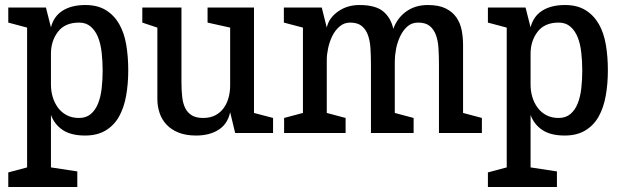

<svg xmlns="http://www.w3.org/2000/svg" viewBox="-20 -530 2483 765"><path d="M13 157 88 137V-420L13 -440V-500H163L183 -421Q194 -465 229.5 -487.5Q265 -510 320 -510Q369 -510 402 -489.5Q435 -469 455 -434Q475 -399 483 -351.5Q491 -304 491 -250Q491 -196 482.5 -148.5Q474 -101 454.5 -66Q435 -31 401.5 -10.5Q368 10 319 10Q263 10 230 -12Q197 -34 183 -72V137L288 153V215H13ZM295 -440Q239 -440 211 -403.5Q183 -367 183 -316V-193Q183 -167 190 -143.5Q197 -120 211 -101Q225 -82 246 -71Q267 -60 295 -60Q323 -60 341.5 -75.5Q360 -91 370.5 -117Q381 -143 385 -177Q389 -211 389 -249Q389 -286 385 -321Q381 -356 370.5 -382Q360 -408 341.5 -424Q323 -440 295 -440Z M761 10Q721 10 692 -1.5Q663 -13 644 -33Q625 -53 616 -79.5Q607 -106 607 -136V-420L547 -440V-500H703V-202Q703 -170 706 -143.5Q709 -117 718.5 -98.5Q728 -80 745 -70Q762 -60 789 -60Q818 -60 838.5 -71Q859 -82 872 -100.5Q885 -119 891 -142Q897 -165 897 -189V-420L807 -440V-500H992V-80L1068 -60V0H917L897 -83Q887 -36 851 -13Q815 10 761 10Z M1112 -60 1187 -80V-420L1111 -440V-500H1262L1282 -420Q1290 -458 1326.5 -484Q1363 -510 1412 -510Q1477 -510 1507.5 -484Q1538 -458 1547 -415Q1563 -459 1599 -484.5Q1635 -510 1684 -510Q1728 -510 1755.5 -496.5Q1783 -483 1798.5 -460.5Q1814 -438 1819.5 -409.5Q1825 -381 1825 -351V-80L1900 -60V0H1729V-272Q1729 -308 1727 -338.5Q1725 -369 1716.5 -391.5Q1708 -414 1691.5 -427Q1675 -440 1646 -440Q1620 -440 1602.5 -424Q1585 -408 1574 -384.5Q1563 -361 1558 -334.5Q1553 -308 1553 -286V-80L1628 -60V0H1458V-272Q1458 -308 1456 -338.5Q1454 -369 1445.5 -391.5Q1437 -414 1420.5 -427Q1404 -440 1375 -440Q1351 -440 1333 -424.5Q1315 -409 1304 -386.5Q1293 -364 1287.5 -338.5Q1282 -313 1282 -292V-80L1357 -60V0H1112Z M1924 157 1999 137V-420L1924 -440V-500H2074L2094 -421Q2105 -465 2140.5 -487.5Q2176 -510 2231 -510Q2280 -510 2313 -489.5Q2346 -469 2366 -434Q2386 -399 2394 -351.5Q2402 -304 2402 -250Q2402 -196 2393.5 -148.5Q2385 -101 2365.5 -66Q2346 -31 2312.5 -10.5Q2279 10 2230 10Q2174 10 2141 -12Q2108 -34 2094 -72V137L2199 153V215H1924ZM2206 -440Q2150 -440 2122 -403.5Q2094 -367 2094 -316V-193Q2094 -167 2101 -143.5Q2108 -120 2122 -101Q2136 -82 2157 -71Q2178 -60 2206 -60Q2234 -60 2252.5 -75.5Q2271 -91 2281.5 -117Q2292 -143 2296 -177Q2300 -211 2300 -249Q2300 -286 2296 -321Q2292 -356 2281.5 -382Q2271 -408 2252.5 -424Q2234 -440 2206 -440Z"/></svg>

Font: Hermeneus One
Style: Regular
Weight: 400
Designer: Rodrigo Fuenzalida, Pablo Impallari
Foundry: Pablo Impallari, Rodrigo Fuenzalida
Version: Version 1.002; ttfautohint (v0.93) -l 8 -r 50 -G 200 -x 14 -